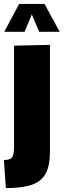

<svg xmlns="http://www.w3.org/2000/svg" viewBox="-20 -754 329 984"><path d="M10 210 0 66Q35 66 43.5 50Q52 34 52 -4V-520L236 -524V23Q236 96 213.5 136.5Q191 177 141.5 193.5Q92 210 10 210ZM2 -591 78 -734H208L286 -591H181L143 -680L106 -591Z"/></svg>

Font: Murecho ExtraBold
Style: Regular
Weight: 800
Designer: Neil Summerour
Foundry: Positype
Version: Version 1.010; ttfautohint (v1.8.3)